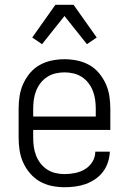

<svg xmlns="http://www.w3.org/2000/svg" viewBox="-20 -776 540 804"><path d="M250 8Q223 8 196.5 2.5Q170 -3 147 -16Q124 -29 106 -50Q88 -71 77 -95.5Q66 -120 62 -146.5Q58 -173 58 -200V-320Q58 -347 62 -373.5Q66 -400 77 -424.5Q88 -449 105.5 -470Q123 -491 146.5 -504Q170 -517 196.5 -522.5Q223 -528 250 -528Q277 -528 303.5 -522.5Q330 -517 353.5 -504Q377 -491 394.5 -470Q412 -449 423 -424.5Q434 -400 438 -373.5Q442 -347 442 -320V-232H119V-200Q119 -181 121.5 -162Q124 -143 131 -125Q138 -107 149.5 -92Q161 -77 177 -66.5Q193 -56 212 -51.5Q231 -47 250 -47Q272 -47 294.5 -51.5Q317 -56 336 -67.5Q355 -79 367 -98.5Q379 -118 379 -141H440Q439 -118 432 -96.5Q425 -75 411.5 -57Q398 -39 379 -26Q360 -13 339 -5.5Q318 2 295.5 5Q273 8 250 8ZM119 -288H381V-320Q381 -339 378.5 -358Q376 -377 369 -395Q362 -413 350.5 -428Q339 -443 323 -453.5Q307 -464 288 -468.5Q269 -473 250 -473Q231 -473 212 -468.5Q193 -464 177 -453.5Q161 -443 149.5 -428Q138 -413 131 -395Q124 -377 121.5 -358Q119 -339 119 -320ZM156 -591 115 -619 212 -756H288L385 -619L344 -591L250 -709Z"/></svg>

Font: Iosevka Term Curly Light
Style: Regular
Weight: 300
Designer: Belleve Invis
Foundry: Belleve Invis
Version: Version 32.3.0